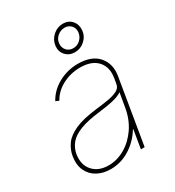

<svg xmlns="http://www.w3.org/2000/svg" viewBox="-188 -886 917 1007"><g transform="rotate(-30 270.5 -382.5)"><path d="M186.1 11.4Q141.3 11.4 106.7 -7.1Q72.1 -25.6 54.9 -61.1Q37.6 -96.6 45.5 -147.7Q51.8 -184.7 73.7 -215.4Q95.5 -246.1 143.6 -267.9Q191.8 -289.8 277 -299.7Q315.3 -304 349.8 -309.7Q384.2 -315.3 407 -326.7Q429.7 -338.1 433.2 -359.4L438.9 -392Q449.6 -454.9 415.5 -493.1Q381.4 -531.2 311.1 -531.2Q253.6 -531.2 204.4 -505.3Q155.2 -479.4 130.7 -434.7L110.8 -443.2Q138.5 -494.3 192.8 -524.1Q247.2 -554 311.1 -554Q394.2 -554 433.8 -507.6Q473.4 -461.3 461.6 -392L396.3 0H373.6L392 -110.8H389.2Q355.1 -55.4 301.5 -22Q247.9 11.4 186.1 11.4ZM186.1 -11.4Q237.9 -11.4 285.7 -39.2Q333.5 -67.1 367.4 -117Q401.3 -166.9 411.9 -233L426.1 -315.3Q403.8 -300.4 366.7 -292.1Q329.5 -283.7 282.7 -278.4Q208.1 -269.9 163.4 -252.5Q118.6 -235.1 96.6 -208.8Q74.6 -182.5 68.2 -147.7Q58.6 -85.9 92 -48.7Q125.4 -11.4 186.1 -11.4ZM329.5 -613.6Q295.5 -613.6 274.1 -637.1Q252.8 -660.5 257.1 -694.6Q261.4 -728.7 287.6 -752.1Q313.9 -775.6 348 -775.6Q382.1 -775.6 402.2 -752.1Q422.2 -728.7 419 -694.6Q415.8 -660.5 389.7 -637.1Q363.6 -613.6 329.5 -613.6ZM332.4 -636.4Q356.9 -636.4 375 -653.2Q393.1 -670.1 396.3 -694.6Q399.5 -719.1 384.6 -736Q369.7 -752.8 345.2 -752.8Q320.7 -752.8 301.3 -736Q282 -719.1 279.8 -694.6Q277.7 -670.1 292.8 -653.2Q307.9 -636.4 332.4 -636.4Z"/></g></svg>

Font: Inter UI Thin
Style: Italic
Weight: 100
Italic angle: -9.39999°
Designer: Rasmus Andersson
Foundry: rsms
Version: 3.2;8d6f07862